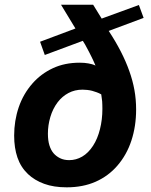

<svg xmlns="http://www.w3.org/2000/svg" viewBox="-20 -780 642 814"><path d="M262.7 14.2Q208 14.2 167.2 -0.7Q126.5 -15.6 98.6 -42Q67.9 -71.3 54 -112.1Q40 -152.8 40 -205.1Q40 -268.1 59.3 -325Q78.6 -381.8 117.7 -426.3Q153.8 -467.3 203.9 -490.7Q253.9 -514.2 317.9 -514.2Q338.4 -514.2 354.5 -511.2Q362.8 -509.8 370.4 -507.6Q377.9 -505.4 384.8 -502Q381.8 -509.3 379.6 -514.2Q377.4 -519 374.8 -524.9Q372.1 -530.8 368.2 -538.6Q364.3 -546.4 357.9 -559.1Q346.7 -580.6 340.8 -591.1Q335 -601.6 331.1 -606.9L169.9 -546.9L149.9 -603L299.8 -659.2L238.8 -759.8H375L411.1 -701.2L568.8 -758.8L588.9 -704.1L440.9 -648.9Q499.5 -560.1 528.3 -478.5Q542.5 -439 549.8 -398.9Q557.1 -358.9 557.1 -315.4Q557.1 -245.1 537.1 -184.1Q517.1 -123 477.1 -77.1Q439 -33.2 385.3 -9.5Q331.5 14.2 262.7 14.2ZM273.4 -101.1Q302.7 -101.1 328.6 -116.2Q354.5 -131.3 374.5 -162.1Q393.6 -191.4 403.8 -232.2Q414.1 -272.9 414.1 -318.4Q414.1 -326.7 413.8 -335.9Q413.6 -345.2 413.1 -350.6Q412.6 -354.5 411.4 -363.8Q410.2 -373 409.2 -379.9Q399.9 -385.3 389.6 -388.9Q379.4 -392.6 370.6 -395Q360.8 -397.5 349.9 -398.7Q338.9 -399.9 330.1 -399.9Q296.9 -399.9 270.3 -385.7Q243.7 -371.6 224.6 -346.7Q203.6 -318.8 193.4 -283.9Q183.1 -249 183.1 -213.4Q183.1 -184.1 189.5 -163.8Q195.8 -143.6 207 -130.4Q217.8 -117.7 234.4 -109.4Q251 -101.1 273.4 -101.1Z"/></svg>

Font: Hack
Style: Bold Italic
Weight: 700
Italic angle: -11°
Monospace: yes
Designer: Christopher Simpkins
Foundry: Christopher Simpkins
Version: Version 2.017; ttfautohint (v1.4.1) -l 4 -r 80 -G 350 -x 0 -